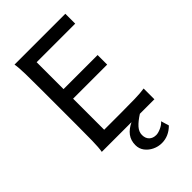

<svg xmlns="http://www.w3.org/2000/svg" viewBox="-272 -806 1109 1109"><g transform="rotate(-45 283.0 -251.5)"><path d="M178.2 -412.6H456.5V-334.5H178.2V-80.6H307.1Q379.4 -80.6 429 -81.8Q478.5 -83 507.8 -87.9V0H78.1Q83.5 -29.3 84.5 -84.7Q85.4 -140.1 85.4 -212.4V-500.5Q85.4 -572.8 84.5 -628.2Q83.5 -683.6 78.1 -712.9H493.2V-632.3H178.2ZM320.8 0H389.2Q351.6 23.9 331.3 46.6Q311 69.3 311 95.2Q311 122.6 326.9 138.2Q342.8 153.8 369.6 153.8Q385.3 153.8 408.4 143.6Q431.6 133.3 445.3 117.2L460 166Q416 210 359.9 210Q330.1 210 303.2 197Q276.4 184.1 259.5 161.6Q242.7 139.2 242.7 109.9Q242.7 71.8 262.7 44.9Q282.7 18.1 320.8 0Z"/></g></svg>

Font: Andika LitF DSA DSG
Style: Regular
Weight: 400
Designer: Victor Gaultney, Annie Olsen, Julie Remington, Don Collingsworth, Eric Hays, Becca Hirsbrunner
Foundry: SIL International
Version: Version 6.200 ; LitF DSA DSG; ttfautohint (v1.8.3.10-c5d8)